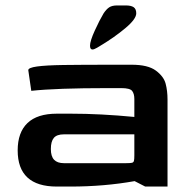

<svg xmlns="http://www.w3.org/2000/svg" viewBox="-20 -686 691 706"><path d="M45 -133Q45 -199 81 -233.5Q117 -268 189 -268H240Q349 -268 474 -256V-322Q474 -341 466 -351.5Q458 -362 426 -362H376Q187 -362 95 -352L84 -428Q84 -437 116 -441.5Q148 -446 213 -447Q278 -448 414 -448H464Q524 -448 553 -426.5Q582 -405 589 -378.5Q596 -352 596 -320V0H514L475 -20Q363 0 239 0H189Q45 0 45 -133ZM444 -86Q460 -86 465.5 -87.5Q471 -89 472.5 -94.5Q474 -100 474 -115V-192H215Q189 -192 178 -179Q167 -166 167 -138Q167 -111 179 -98.5Q191 -86 215 -86ZM361 -637Q371 -652 381.5 -659Q392 -666 411 -666H442Q462 -666 471.5 -659.5Q481 -653 481 -637Q481 -616 441 -582.5Q401 -549 351 -519Q348 -517 337 -510.5Q326 -504 320 -504Q311 -504 311 -518Q311 -535 328.5 -573.5Q346 -612 361 -637Z"/></svg>

Font: Gold
Style: Regular
Weight: 400
Designer: jaiki
Version: Version 1.000